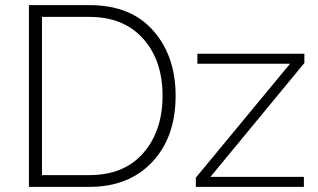

<svg xmlns="http://www.w3.org/2000/svg" viewBox="-20 -730 1243 750"><path d="M745 0V-36L1113 -481H751V-520H1169V-484L802 -39H1167V0ZM329 0H93V-710H329Q491 -710 578.5 -610.5Q666 -511 666 -356Q666 -194 574.5 -97Q483 0 329 0ZM615 -356Q615 -494 539 -579Q463 -664 329 -664H144V-46H329Q465 -46 540 -132.5Q615 -219 615 -356Z"/></svg>

Font: Raleway
Style: Light
Weight: 300
Designer: Matt McInerney, Pablo Impallari, Rodrigo Fuenzalida
Foundry: Matt McInerney, Pablo Impallari, Rodrigo Fuenzalida
Version: Version 3.000